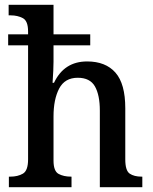

<svg xmlns="http://www.w3.org/2000/svg" viewBox="-20 -780 638 800"><path d="M17 0V-44H23Q54 -44 75.5 -56.5Q97 -69 97 -116V-591H14V-637H97V-649Q97 -693 75 -704.5Q53 -716 25 -716H16V-760H203V-637H356V-591H203V-523Q203 -505 202 -485.5Q201 -466 200 -451.5Q199 -437 199 -435H205Q247 -524 343 -524Q420 -524 461 -477.5Q502 -431 502 -329V-116Q502 -69 520.5 -56.5Q539 -44 570 -44H573V0H396V-319Q396 -384 375.5 -420Q355 -456 304 -456Q250 -456 226.5 -411Q203 -366 203 -295V-111Q203 -67 224 -55.5Q245 -44 276 -44H278V0Z"/></svg>

Font: Noto Serif Thai SemiCondensed Medium
Style: Regular
Weight: 500
Width: 4
Designer: Monotype Design Team
Foundry: Monotype Imaging Inc.
Version: Version 2.002; ttfautohint (v1.8.4.7-5d5b)